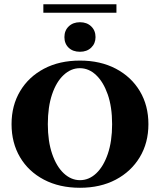

<svg xmlns="http://www.w3.org/2000/svg" viewBox="-20 -865 746 896"><path d="M353.2 11.3Q257.3 11.3 185.1 -26.6Q112.9 -64.5 73.4 -131.5Q33.9 -198.4 33.9 -285.5Q33.9 -372.6 73.8 -439.5Q113.7 -506.5 185.5 -544.4Q257.3 -582.3 353.2 -582.3Q448.4 -582.3 520.6 -544.4Q592.7 -506.5 632.7 -439.5Q672.6 -372.6 672.6 -285.5Q672.6 -198.4 632.3 -131.5Q591.9 -64.5 520.2 -26.6Q448.4 11.3 353.2 11.3ZM353.2 -24.2Q395.2 -24.2 429 -56Q462.9 -87.9 483.1 -146.8Q503.2 -205.6 503.2 -285.5Q503.2 -366.1 482.7 -424.6Q462.1 -483.1 428.2 -514.9Q394.4 -546.8 352.4 -546.8Q311.3 -546.8 277 -514.9Q242.7 -483.1 223 -424.6Q203.2 -366.1 203.2 -285.5Q203.2 -205.6 223.4 -146.8Q243.5 -87.9 277.8 -56Q312.1 -24.2 353.2 -24.2ZM353.2 -623.4Q320.2 -623.4 300.4 -642.3Q280.6 -661.3 280.6 -691.9Q280.6 -722.6 300.8 -741.9Q321 -761.3 353.2 -761.3Q385.5 -761.3 405.6 -741.9Q425.8 -722.6 425.8 -691.9Q425.8 -662.1 405.6 -642.7Q385.5 -623.4 353.2 -623.4ZM182.3 -805.6V-845.2H523.4V-805.6Z"/></svg>

Font: Playfair 9pt Black
Style: Regular
Weight: 900
Designer: Claus Eggers Sørensen
Foundry: Claus Eggers Sørensen
Version: Version 2.203